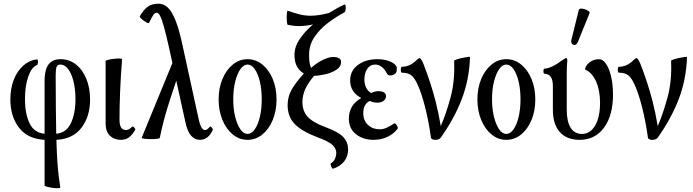

<svg xmlns="http://www.w3.org/2000/svg" viewBox="-20 -745 3746 1038"><path d="M306 268Q307 272 294 272.5Q281 273 264 270.5Q247 268 234 264.5Q221 261 221 258V11Q129 6 82.5 -55Q36 -116 36 -207Q36 -267 54.5 -314Q73 -361 105.5 -390Q138 -419 179 -424Q183 -425 184.5 -417.5Q186 -410 184.5 -402Q183 -394 179 -393Q151 -382 133 -331.5Q115 -281 115 -208Q115 -131 139.5 -79Q164 -27 221 -22V-309Q221 -338 227.5 -364.5Q234 -391 253 -408Q272 -425 308 -425Q354 -425 390 -397Q426 -369 446.5 -319.5Q467 -270 467 -207Q467 -116 421 -55Q375 6 285 11Q287 86 290.5 133.5Q294 181 298 211.5Q302 242 306 268ZM281 -335Q281 -234 282 -157Q283 -80 284 -22Q339 -27 363.5 -79.5Q388 -132 388 -208Q388 -262 377.5 -304.5Q367 -347 348.5 -371.5Q330 -396 306 -396Q291 -396 286 -383.5Q281 -371 281 -335Z M632 11Q597 11 574 -11.5Q551 -34 551 -78V-415Q551 -418 564.5 -421.5Q578 -425 596 -427Q614 -429 627 -428.5Q640 -428 640 -425Q633 -338 629.5 -253.5Q626 -169 626 -97Q626 -42 661 -42Q677 -42 693 -59Q698 -64 705.5 -56Q713 -48 711 -43Q693 -13 675.5 -1Q658 11 632 11Z M746 0 912 -404 896 -478Q878 -559 866 -601.5Q854 -644 845 -660Q836 -676 828 -676Q818 -676 810.5 -666.5Q803 -657 786 -622Q784 -617 770.5 -624.5Q757 -632 745.5 -642.5Q734 -653 736 -657Q756 -692 778.5 -708.5Q801 -725 837 -725Q865 -725 887.5 -704Q910 -683 930 -632Q950 -581 969 -490L1054 -101Q1062 -66 1070.5 -54Q1079 -42 1087 -42Q1094 -42 1099.5 -45.5Q1105 -49 1115 -60Q1118 -64 1125 -55.5Q1132 -47 1130 -42Q1117 -14 1099.5 -1.5Q1082 11 1061 11Q1033 11 1013 -11.5Q993 -34 982 -86L933 -309L900 -209Q879 -145 865.5 -93Q852 -41 844 0Q843 4 828 5.5Q813 7 793.5 7Q774 7 759.5 5Q745 3 746 0Z M1318 11Q1274 11 1238.5 -18Q1203 -47 1182.5 -96.5Q1162 -146 1162 -207Q1162 -269 1182.5 -318Q1203 -367 1238.5 -396Q1274 -425 1318 -425Q1363 -425 1398.5 -396Q1434 -367 1454.5 -318Q1475 -269 1475 -207Q1475 -146 1454.5 -96.5Q1434 -47 1398.5 -18Q1363 11 1318 11ZM1318 -21Q1340 -21 1357.5 -46Q1375 -71 1385 -113.5Q1395 -156 1395 -208Q1395 -261 1385 -303.5Q1375 -346 1357.5 -371Q1340 -396 1318 -396Q1297 -396 1279.5 -371Q1262 -346 1251.5 -303.5Q1241 -261 1241 -208Q1241 -156 1251.5 -113.5Q1262 -71 1279.5 -46Q1297 -21 1318 -21Z M1781 167Q1776 168 1770.5 154.5Q1765 141 1769 138Q1783 130 1790.5 114Q1798 98 1798 81Q1798 57 1776 37.5Q1754 18 1696 -3Q1611 -35 1573 -75Q1535 -115 1535 -176Q1535 -222 1556.5 -260Q1578 -298 1623 -348Q1572 -376 1572 -448Q1572 -492 1600.5 -534Q1629 -576 1672 -613Q1632 -604 1595 -604Q1580 -604 1564 -606Q1548 -608 1535 -611Q1533 -612 1531.5 -624Q1530 -636 1530 -651Q1530 -666 1531.5 -677Q1533 -688 1536 -687Q1572 -674 1601 -667Q1630 -660 1659 -660Q1704 -660 1759 -675Q1780 -688 1800.5 -699.5Q1821 -711 1841 -720Q1847 -723 1848.5 -713.5Q1850 -704 1848.5 -692.5Q1847 -681 1842 -678Q1800 -656 1755.5 -623Q1711 -590 1681 -546.5Q1651 -503 1651 -448Q1651 -398 1662 -378Q1691 -404 1724 -420.5Q1757 -437 1782 -437Q1800 -437 1812 -430.5Q1824 -424 1824 -410Q1824 -385 1799.5 -368.5Q1775 -352 1741 -344Q1707 -336 1678 -335Q1644 -295 1629.5 -261.5Q1615 -228 1615 -193Q1615 -144 1644 -113Q1673 -82 1739 -58Q1813 -30 1837.5 -2.5Q1862 25 1862 63Q1862 100 1841 127Q1820 154 1781 167Z M1999 11Q1944 11 1905 -19Q1866 -49 1866 -104Q1866 -139 1882 -167Q1898 -195 1933 -215Q1873 -247 1873 -310Q1873 -363 1915.5 -394Q1958 -425 2019 -425Q2058 -425 2085.5 -414Q2113 -403 2123 -387Q2125 -384 2125 -378.5Q2125 -373 2125 -367Q2125 -353 2114 -345Q2103 -337 2090 -337Q2078 -337 2073 -346Q2047 -396 2008 -396Q1981 -396 1965.5 -373Q1950 -350 1950 -315Q1950 -289 1960.5 -269Q1971 -249 1988 -242Q2005 -252 2026 -252Q2067 -252 2067 -224Q2067 -211 2054.5 -200.5Q2042 -190 2019 -190Q2008 -190 1998 -192.5Q1988 -195 1978 -199Q1962 -191 1953 -175Q1944 -159 1944 -133Q1944 -93 1969.5 -69.5Q1995 -46 2032 -46Q2052 -46 2070.5 -54.5Q2089 -63 2110 -77Q2115 -80 2120.5 -74Q2126 -68 2129 -60Q2132 -52 2129 -48Q2107 -20 2073.5 -4.5Q2040 11 1999 11Z M2333 11Q2324 11 2317.5 8Q2311 5 2310 0Q2298 -88 2278.5 -164.5Q2259 -241 2239 -285Q2223 -321 2205.5 -336.5Q2188 -352 2153 -352Q2149 -352 2147.5 -360Q2146 -368 2147.5 -376Q2149 -384 2153 -384Q2196 -384 2232 -420Q2243 -431 2250 -431Q2252 -431 2259 -420Q2266 -409 2271 -395Q2288 -351 2304 -303Q2320 -255 2335 -197Q2350 -139 2363 -63Q2392 -131 2416 -219Q2440 -307 2435 -416Q2435 -419 2448 -423.5Q2461 -428 2478 -431.5Q2495 -435 2508 -437Q2521 -439 2521 -436Q2517 -315 2476.5 -209.5Q2436 -104 2363 -1Q2354 11 2333 11Z M2717 11Q2673 11 2637.5 -18Q2602 -47 2581.5 -96.5Q2561 -146 2561 -207Q2561 -269 2581.5 -318Q2602 -367 2637.5 -396Q2673 -425 2717 -425Q2762 -425 2797.5 -396Q2833 -367 2853.5 -318Q2874 -269 2874 -207Q2874 -146 2853.5 -96.5Q2833 -47 2797.5 -18Q2762 11 2717 11ZM2717 -21Q2739 -21 2756.5 -46Q2774 -71 2784 -113.5Q2794 -156 2794 -208Q2794 -261 2784 -303.5Q2774 -346 2756.5 -371Q2739 -396 2717 -396Q2696 -396 2678.5 -371Q2661 -346 2650.5 -303.5Q2640 -261 2640 -208Q2640 -156 2650.5 -113.5Q2661 -71 2678.5 -46Q2696 -21 2717 -21Z M3114 11Q3044 11 3006.5 -31Q2969 -73 2969 -151V-279Q2969 -346 2924 -346Q2920 -346 2918.5 -353Q2917 -360 2918.5 -367Q2920 -374 2924 -374Q2941 -374 2967 -386.5Q2993 -399 3019 -419Q3036 -431 3041 -431Q3047 -431 3047 -417Q3045 -399 3044.5 -380Q3044 -361 3044 -342V-151Q3044 -88 3065 -54.5Q3086 -21 3126 -21Q3171 -21 3197.5 -66.5Q3224 -112 3224 -190Q3224 -256 3202.5 -304.5Q3181 -353 3143 -369Q3143 -387 3165 -406Q3187 -425 3218 -425Q3239 -425 3256 -400.5Q3273 -376 3283.5 -332.5Q3294 -289 3294 -233Q3294 -121 3245.5 -55Q3197 11 3114 11ZM3104 -518Q3098 -504 3088.5 -502Q3079 -500 3072.5 -508Q3066 -516 3069 -529L3109 -691Q3111 -698 3120.5 -698.5Q3130 -699 3142 -695Q3154 -691 3162 -685Q3170 -679 3167 -673Z M3506 11Q3497 11 3490.5 8Q3484 5 3483 0Q3471 -88 3451.5 -164.5Q3432 -241 3412 -285Q3396 -321 3378.5 -336.5Q3361 -352 3326 -352Q3322 -352 3320.5 -360Q3319 -368 3320.5 -376Q3322 -384 3326 -384Q3369 -384 3405 -420Q3416 -431 3423 -431Q3425 -431 3432 -420Q3439 -409 3444 -395Q3461 -351 3477 -303Q3493 -255 3508 -197Q3523 -139 3536 -63Q3565 -131 3589 -219Q3613 -307 3608 -416Q3608 -419 3621 -423.5Q3634 -428 3651 -431.5Q3668 -435 3681 -437Q3694 -439 3694 -436Q3690 -315 3649.5 -209.5Q3609 -104 3536 -1Q3527 11 3506 11Z"/></svg>

Font: Junicode Two Beta Condensed
Style: Regular
Weight: 400
Width: 3
Designer: Peter S. Baker
Foundry: Briery Creek Software
Version: Version 1.053; ttfautohint (v1.8.4)